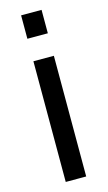

<svg xmlns="http://www.w3.org/2000/svg" viewBox="-115 -774 458 816"><g transform="rotate(-15 113.5 -366.5)"><path d="M68 -630V-733H158V-630ZM68 0V-531H158V0Z"/></g></svg>

Font: MongolianScript
Style: Regular
Weight: 400
Designer: Bolorsoft LLC, NUM
Foundry: Bolorsoft LLC
Version: Version 3.2